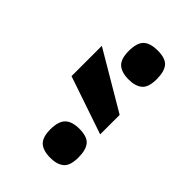

<svg xmlns="http://www.w3.org/2000/svg" viewBox="-15 -952 551 551"><g transform="rotate(-45 260.0 -676.5)"><path d="M478 -643.1Q478 -611.3 463.4 -599.1Q448.7 -586.9 418 -586.9Q384.3 -586.9 372.1 -601.8Q359.9 -616.7 359.9 -643.1Q359.9 -672.4 373 -686.8Q386.2 -701.2 418 -701.2Q451.2 -701.2 464.6 -687.3Q478 -673.3 478 -643.1ZM160.2 -643.1Q160.2 -611.3 145.5 -599.1Q130.9 -586.9 100.1 -586.9Q66.4 -586.9 54.2 -601.8Q42 -616.7 42 -643.1Q42 -672.4 54.9 -686.8Q67.9 -701.2 100.1 -701.2Q132.3 -701.2 146.2 -687.3Q160.2 -673.3 160.2 -643.1ZM374 -766.1 270 -589.8H190.9L251 -766.1Z"/></g></svg>

Font: Lorenzo Sans Medium
Style: Regular
Weight: 500
Foundry: Intel Corporation
Version: Version 1.00; ttfautohint (v1.5)